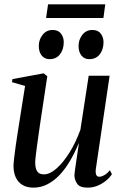

<svg xmlns="http://www.w3.org/2000/svg" viewBox="-20 -850 555 881"><path d="M133.5 11Q103 11 82.8 -1.5Q62.5 -14 52.2 -36.2Q42 -58.5 42 -88Q42 -100 45 -125.8Q48 -151.5 52.2 -181.5Q56.5 -211.5 60.5 -236.8Q64.5 -262 66 -272L95 -455.5L35 -473L37 -487L180 -513.5L197 -500.5L163 -274.5Q161 -258.5 157.2 -233.5Q153.5 -208.5 150 -182.5Q146.5 -156.5 144 -135Q141.5 -113.5 141.5 -104.5Q141.5 -86.5 145.5 -74.5Q149.5 -62.5 158.2 -56.2Q167 -50 181.5 -50Q209 -50 239.5 -77Q270 -104 299 -150.2Q328 -196.5 349 -255L387 -502.5H483L420 -76.5Q417.5 -59.5 421 -49.2Q424.5 -39 436 -39Q445.5 -39 458.5 -46.2Q471.5 -53.5 484 -69L493.5 -51Q483.5 -35 466.5 -21Q449.5 -7 428 2Q406.5 11 381.5 11Q346 11 333.8 -7.2Q321.5 -25.5 321.5 -46.5Q321.5 -51 323.8 -67.8Q326 -84.5 329.5 -107.2Q333 -130 336.2 -152.8Q339.5 -175.5 342 -192H341Q323.5 -150 302 -113Q280.5 -76 254.5 -48.2Q228.5 -20.5 198.2 -4.8Q168 11 133.5 11ZM207.5 -578.5Q185 -578.5 171.5 -595Q158 -611.5 158 -639Q158 -668 175.5 -690.2Q193 -712.5 221.5 -712.5Q247.5 -712.5 260 -695.5Q272.5 -678.5 272.5 -657Q272.5 -622.5 255 -600.5Q237.5 -578.5 207.5 -578.5ZM390 -578.5Q367 -578.5 353.8 -595Q340.5 -611.5 340.5 -639Q340.5 -668 357.8 -690.2Q375 -712.5 404 -712.5Q430 -712.5 442.5 -695.5Q455 -678.5 455 -657Q455 -622.5 437.5 -600.5Q420 -578.5 390 -578.5ZM200.5 -830H463L454.5 -767.5H191.5Z"/></svg>

Font: Merriweather 144pt
Style: Italic
Weight: 400
Italic angle: -7.8°
Version: Version 2.101